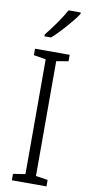

<svg xmlns="http://www.w3.org/2000/svg" viewBox="-103 -987 478 1026"><g transform="rotate(10 135.5 -473.5)"><path d="M248 -947H182C157 -901 116 -844 79 -798V-788H115C158 -826 220 -896 248 -939ZM229 0V-35L164 -45V-668L229 -679V-714H41V-679L107 -668V-45L41 -35V0Z"/></g></svg>

Font: Noto Sans Display SemiCondensed Light
Style: Regular
Weight: 300
Width: 4
Designer: Monotype Design Team
Foundry: Monotype Imaging Inc.
Version: Version 1.900